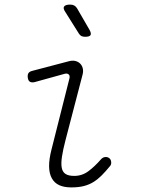

<svg xmlns="http://www.w3.org/2000/svg" viewBox="-20 -805 640 835"><path d="M131 -448Q119 -445 111 -449Q103 -453 101 -466Q99 -479 103.5 -486.5Q108 -494 121 -497L277 -538Q294 -543 307 -540Q320 -537 328.5 -528.5Q337 -520 340 -507.5Q343 -495 339 -480L265 -196Q254 -154 249.5 -124Q245 -94 248.5 -75.5Q252 -57 265 -48.5Q278 -40 303 -40Q337 -40 364.5 -60.5Q392 -81 419 -112Q427 -121 437 -122Q447 -123 454 -118Q462 -113 463.5 -101Q465 -89 457 -81Q439 -59 422 -42Q405 -25 386.5 -13.5Q368 -2 345 4Q322 10 290 10Q259 10 238 0.5Q217 -9 205.5 -29.5Q194 -50 193.5 -81Q193 -112 204 -155L282 -464Q285 -476 278.5 -481.5Q272 -487 261 -484ZM323 -659 264 -753Q253 -769 259 -777Q265 -785 285 -785Q296 -785 303 -781Q310 -777 315 -769L370 -674Q378 -659 373.5 -652Q369 -645 350 -645Q341 -645 334.5 -648Q328 -651 323 -659Z"/></svg>

Font: Maple Mono NL Thin
Style: Italic
Weight: 250
Italic angle: -10°
Monospace: yes
Designer: subframe7536
Version: Version 7.000